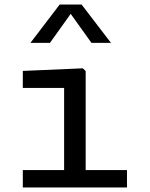

<svg xmlns="http://www.w3.org/2000/svg" viewBox="-20 -826 660 846"><path d="M80.5 0H539.5V-76.5H357.5V-513L345 -525L80.5 -513.5V-438.5H262.5V-76.5H80.5ZM114 -637H200L291.5 -765L383 -637H469L339.5 -806H243Z"/></svg>

Font: Monaspace Neon
Style: Regular
Weight: 400
Designer: Riley Cran & the Lettermatic Team
Foundry: Lettermatic
Version: Version 1.200 (Monaspace Neon)